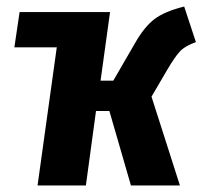

<svg xmlns="http://www.w3.org/2000/svg" viewBox="-20 -568 627 588"><path d="M492 -354 444 -272 531 0H381L315 -228H274L243 0H95L154 -424L153 -423H24L40 -531H317L288 -321H327L393 -435Q422 -486 453 -509.5Q484 -533 544 -548L580 -439Q548 -428 532 -411.5Q516 -395 492 -354Z"/></svg>

Font: Fira Sans Condensed
Style: Bold Italic
Weight: 700
Width: 3
Italic angle: -8°
Designer: Carrois Corporate & Edenspiekermann AG
Foundry: Carrois Corporate GbR & Edenspiekermann AG
Version: Version 4.203